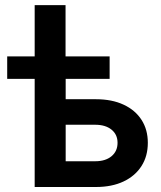

<svg xmlns="http://www.w3.org/2000/svg" viewBox="-20 -748 645 768"><path d="M8.8 -432.6V-522.5H418.5V-432.6ZM118.7 -522.5V-727.5H242.2V-522.5ZM205.6 -351.1H363.8Q427.7 -351.1 474.4 -329.3Q521 -307.6 546.1 -268.6Q571.3 -229.5 571.3 -176.8Q571.3 -123.5 546.1 -84Q521 -44.4 474.4 -22.2Q427.7 0 363.8 0H118.7V-522.5H242.7V-103H360.8Q401.9 -103 426 -123Q450.2 -143.1 450.2 -176.8Q450.2 -210 426 -229.5Q401.9 -249 360.8 -249H205.6Z"/></svg>

Font: Inter 28pt SemiBold
Style: Regular
Weight: 600
Designer: Rasmus Andersson
Foundry: rsms
Version: Version 4.001;git-66647c0bb